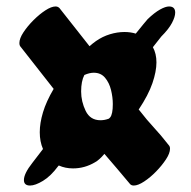

<svg xmlns="http://www.w3.org/2000/svg" viewBox="-20 -634 592 594"><path d="M382 -65Q361 -90 342 -112.5Q323 -135 303 -158Q287 -139 274 -132Q242 -113 206 -113Q182 -113 162 -122L160 -120Q137 -89 113 -74.5Q89 -60 73 -60Q54 -60 54 -77Q54 -97 80 -130Q80 -130 90 -143Q100 -156 113 -173Q103 -196 103 -225Q103 -253 113 -286.5Q123 -320 146 -359L44 -489Q40 -493 40 -501Q40 -515 52.5 -534Q65 -553 83.5 -571.5Q102 -590 120.5 -602Q139 -614 152 -614Q159 -614 164 -609L257 -491Q267 -500 277 -507Q297 -521 320 -528Q343 -535 365 -535Q384 -535 400 -530Q413 -546 423.5 -559Q434 -572 437 -575Q458 -595 475 -604.5Q492 -614 503 -614Q522 -614 522 -595Q522 -582 512 -563Q502 -544 479 -521L453 -488Q464 -468 464 -441Q464 -413 451.5 -376.5Q439 -340 409 -295L411 -293Q435 -262 456 -239.5Q477 -217 502 -185Q506 -181 506 -174Q506 -160 493.5 -141Q481 -122 463 -103.5Q445 -85 426 -72.5Q407 -60 394 -60Q386 -60 382 -65ZM321 -271Q329 -281 329 -312Q329 -333 323.5 -355.5Q318 -378 305 -393.5Q292 -409 270 -409Q257 -409 241 -402Q231 -383 231 -351Q231 -320 245 -291Q259 -262 291 -262Q304 -262 317 -267Z"/></svg>

Font: Ga Maamli
Style: Regular
Weight: 400
Designer: Afotey Clement Nii Odai, Ama Asantewa Diaka, David Abbey-Thompson
Foundry: Sorkin Type Co.
Version: Version 1.000; ttfautohint (v1.8.4.7-5d5b)